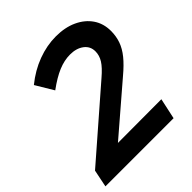

<svg xmlns="http://www.w3.org/2000/svg" viewBox="-209 -838 966 966"><g transform="rotate(-45 274.0 -355.0)"><path d="M-14 0 5 -93 357 -399Q398 -434 414.5 -460.5Q431 -487 431 -516Q431 -552 402.5 -573.5Q374 -595 329 -595Q288 -595 245 -577Q202 -559 149 -520L92 -615Q150 -662 214.5 -686Q279 -710 343 -710Q408 -710 456.5 -687.5Q505 -665 532 -625.5Q559 -586 559 -533Q559 -496 547.5 -463Q536 -430 510 -398Q484 -366 441 -330L185 -110L495 -111L471 0Z"/></g></svg>

Font: Red Hat Display ExtraBold
Style: Italic
Weight: 800
Italic angle: -12°
Designer: Pentagram, MCKL
Foundry: Pentagram, MCKL
Version: Version 1.023